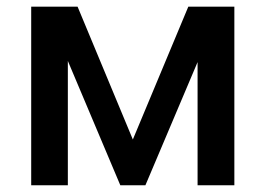

<svg xmlns="http://www.w3.org/2000/svg" viewBox="-20 -548 787 568"><path d="M373 -135.3 209.5 -528.3H72.3V0H180.7V-367.7L335.9 0H410.2L564.5 -364.3V0H673.3V-528.3H537.1Z"/></svg>

Font: Bert Sans Medium
Style: Regular
Weight: 500
Designer: Christian Robertson (Google), Cristiano Sobral
Foundry: Google, Cristiano Sobral
Version: Version 3.101